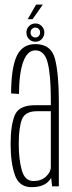

<svg xmlns="http://www.w3.org/2000/svg" viewBox="-20 -790 304 814"><path d="M201 0 197 -35.5Q191.5 -26.5 183 -18.5Q159.5 3.5 113.5 3.5Q61 3.5 43 -48.2Q25 -100 25 -180Q25 -258.5 42.5 -301.2Q60 -344 129 -344H195.5V-368.5Q195.5 -471 182.2 -523.8Q169 -576.5 130 -576.5Q96.5 -576.5 78.8 -529Q61 -481.5 60.5 -391.5L27 -394Q27.5 -503 51.2 -553Q75 -603 130 -603Q198 -603 213.8 -538Q229.5 -473 229.5 -359.5V0ZM195.5 -82.5V-318.5H136.5Q86.5 -318.5 73 -283.8Q59.5 -249 59.5 -180Q59.5 -115.5 72.2 -69Q85 -22.5 122 -22.5Q154.5 -22.5 175 -41.5Q195.5 -60.5 195.5 -82.5ZM130 -613Q114 -613 103 -624.2Q92 -635.5 92 -652.5Q92 -667.5 102.8 -679Q113.5 -690.5 130 -690.5Q146.5 -690.5 157.2 -679Q168 -667.5 168 -652.5Q168 -636 157.2 -624.5Q146.5 -613 130 -613ZM130 -631Q138.5 -631 144.2 -637Q150 -643 150 -652.5Q150 -661.5 144.2 -667.2Q138.5 -673 130 -673Q121.5 -673 115.5 -667.2Q109.5 -661.5 109.5 -652.5Q109.5 -643 115.5 -637Q121.5 -631 130 -631ZM97.5 -708.5 133 -770.5H161.5L118 -708.5Z"/></svg>

Font: Anybody Condensed ExtraLight
Style: Regular
Weight: 200
Width: 3
Designer: Tyler Finck
Foundry: Etcetera Type Company
Version: Version 1.010; ttfautohint (v1.8.3) -l 8 -r 50 -G 200 -x 14 